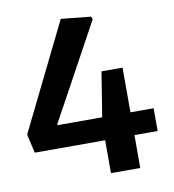

<svg xmlns="http://www.w3.org/2000/svg" viewBox="-83 -823 812 897"><g transform="rotate(-10 322.5 -375.0)"><path d="M18 -240V-248L265 -750H269L407 -736L412 -723L164 -269V-264H376L410 -476H510V-264H620V-156H510V0H371V-156H37Z"/></g></svg>

Font: Encode Sans Normal
Style: SemiBold
Weight: 600
Designer: Pablo Impallari, Andres Torresi
Foundry: Pablo Impallari, Andres Torresi
Version: Version 1.000; ttfautohint (v1.00) -l 8 -r 50 -G 200 -x 14 -